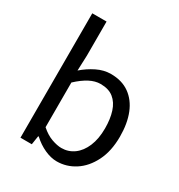

<svg xmlns="http://www.w3.org/2000/svg" viewBox="-188 -924 994 1064"><g transform="rotate(30 309.0 -391.5)"><path d="M330.9 13.4Q293.9 13.4 253.1 -5Q212.4 -23.4 176.9 -56.1H173.2L164.6 0H92.1V-796H183.5V-578.3L179.7 -480.5Q217.2 -513.2 261.3 -535Q305.4 -556.8 350.5 -556.8Q421 -556.8 469.1 -522.5Q517.3 -488.2 542.1 -426.3Q566.8 -364.3 566.8 -280.4Q566.8 -187.9 533.5 -121.7Q500.3 -55.6 446.7 -21.1Q393.1 13.4 330.9 13.4ZM316.3 -63.7Q361 -63.7 396.3 -89.4Q431.6 -115.2 451.9 -163.6Q472.3 -212 472.3 -278.8Q472.3 -339.2 457.7 -384.5Q443.1 -429.8 411.8 -454.9Q380.5 -480.1 328.4 -480.1Q294.3 -480.1 258.3 -461.3Q222.4 -442.4 183.5 -405.9V-119.9Q218.8 -88.7 254.2 -76.2Q289.6 -63.7 316.3 -63.7Z"/></g></svg>

Font: Noto Sans KR Thin
Style: Regular
Weight: 100
Designer: Ryoko NISHIZUKA 西塚涼子 (kana, bopomofo & ideographs); Paul D. Hunt (Latin, Greek & Cyrillic); Sandoll Communications 산돌커뮤니
Foundry: Adobe
Version: Version 2.004-H2;hotconv 1.0.118;makeotfexe 2.5.65603